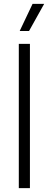

<svg xmlns="http://www.w3.org/2000/svg" viewBox="-20 -965 250 985"><path d="M76.5 0V-740H133.5V0ZM81 -806 147 -945H206.5L129 -806Z"/></svg>

Font: Encode Sans Condensed Condensed Light
Style: Regular
Weight: 300
Width: 3
Designer: Multiple Designers
Foundry: Impallari Type
Version: Version 3.000; ttfautohint (v1.8.3) -l 8 -r 50 -G 200 -x 14 